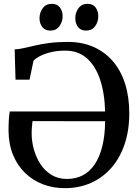

<svg xmlns="http://www.w3.org/2000/svg" viewBox="-20 -970 724 1001"><path d="M318 11Q257 11 204.2 -9Q151.5 -29 111.5 -67.5Q71.5 -106 48.5 -161.2Q25.5 -216.5 24.5 -286.5Q24.5 -317.5 26 -344.5Q27.5 -371.5 31 -389H528Q525.5 -485.5 501.2 -556.8Q477 -628 431.8 -667Q386.5 -706 321 -706Q279 -706 245.8 -698Q212.5 -690 189.2 -678Q166 -666 154.5 -653L134 -554.5H61L56.5 -712.5Q79 -713.5 105.2 -719.5Q131.5 -725.5 164 -733Q196.5 -740.5 238.2 -746Q280 -751.5 333.5 -751.5Q408 -751.5 467.2 -725.5Q526.5 -699.5 568.2 -651Q610 -602.5 632 -533.8Q654 -465 654 -379Q654 -289 629.2 -216.8Q604.5 -144.5 559.5 -93.8Q514.5 -43 453.2 -16Q392 11 318 11ZM329.5 -37Q375 -37 411.5 -56Q448 -75 473.8 -113.2Q499.5 -151.5 513.5 -207.8Q527.5 -264 528 -338L149.5 -338.5Q148 -325 146.5 -308.8Q145 -292.5 145 -273.5Q145 -234.5 156.2 -192.8Q167.5 -151 190 -115.8Q212.5 -80.5 247.5 -58.8Q282.5 -37 329.5 -37ZM242 -810.5Q215 -810.5 200.5 -829.2Q186 -848 186 -874.5Q186 -904.5 202.8 -927.2Q219.5 -950 249.5 -950H250.5Q278 -950 292.2 -931.2Q306.5 -912.5 306.5 -885.5Q306.5 -856.5 289.8 -833.5Q273 -810.5 243 -810.5ZM428 -810.5Q401 -810.5 386.8 -829.2Q372.5 -848 372.5 -874.5Q372.5 -904.5 389.2 -927.2Q406 -950 436 -950H437Q464 -950 478.2 -931.2Q492.5 -912.5 492.5 -885.5Q492.5 -856.5 476 -833.5Q459.5 -810.5 429 -810.5Z"/></svg>

Font: Merriweather 60pt Medium
Style: Regular
Weight: 500
Version: Version 2.100